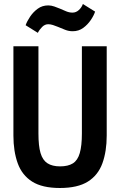

<svg xmlns="http://www.w3.org/2000/svg" viewBox="-20 -924 600 959"><path d="M279 15Q191 15 140.5 -17Q90 -49 68.5 -108.5Q47 -168 47 -247V-693H172V-257Q172 -195 182.5 -159.5Q193 -124 217 -108.5Q241 -93 280 -93Q320 -93 344 -108Q368 -123 378.5 -159.5Q389 -196 389 -257V-693H513V-247Q513 -168 491.5 -108.5Q470 -49 419 -17Q368 15 279 15ZM169 -760 108 -798Q115 -818 130.5 -841Q146 -864 168.5 -880.5Q191 -897 221 -897Q236 -897 251.5 -891.5Q267 -886 279 -881Q295 -874 310.5 -867.5Q326 -861 342 -861Q360 -861 374 -874Q388 -887 394 -904L455 -866Q449 -847 433.5 -824Q418 -801 395.5 -784.5Q373 -768 343 -768Q323 -768 304.5 -775.5Q286 -783 269 -790Q257 -795 244.5 -799Q232 -803 221 -803Q204 -803 190.5 -789.5Q177 -776 169 -760Z"/></svg>

Font: Ubuntu Sans Mono SemiBold
Style: Regular
Weight: 600
Monospace: yes
Designer: Dalton Maag Ltd
Foundry: Dalton Maag Ltd
Version: Version 1.006